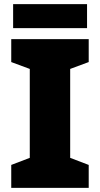

<svg xmlns="http://www.w3.org/2000/svg" viewBox="-20 -902 480 922"><path d="M406 0H34V-110L123 -144V-571L34 -604V-714H406V-604L317 -571V-144L406 -110ZM398 -882V-767H43V-882Z"/></svg>

Font: Noto Sans Myanmar Black
Style: Regular
Weight: 900
Designer: Monotype Design Team
Foundry: Monotype Imaging Inc.
Version: Version 2.107; ttfautohint (v1.8.4.7-5d5b)